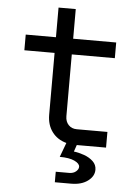

<svg xmlns="http://www.w3.org/2000/svg" viewBox="-60 -751 720 1000"><g transform="rotate(5 300.0 -251.0)"><path d="M265 203V148H335Q357 148 370.5 136.5Q384 125 384 112Q384 95 356.5 82Q329 69 279 69L307 -6Q259 -19 232 -55.5Q205 -92 205 -145V-468H47V-550H205V-705H295V-550H520V-468H295V-145Q295 -117 311.5 -99.5Q328 -82 355 -82H515V0H362L350 35Q376 38 404 48Q432 58 451 76Q470 94 470 120Q470 154 437 178.5Q404 203 350 203Z"/></g></svg>

Font: JetBrainsMono NFM
Style: Regular
Weight: 400
Monospace: yes
Designer: Philipp Nurullin, Konstantin Bulenkov
Foundry: JetBrains
Version: Version 2.304; ttfautohint (v1.8.4.7-5d5b);Nerd Fonts 3.3.0